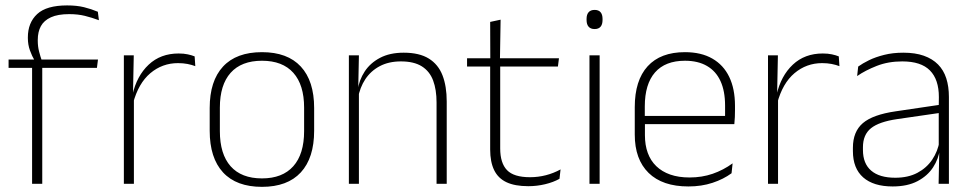

<svg xmlns="http://www.w3.org/2000/svg" viewBox="-20 -696 3681 727"><path d="M234 -675.5Q270.5 -675.5 298 -668.8Q325.5 -662 350.5 -651.5L354.5 -619.5Q327.5 -629.5 301.2 -636Q275 -642.5 242 -642.5Q199 -642.5 172.8 -630.5Q146.5 -618.5 134.8 -597Q123 -575.5 123 -544.5V-542Q123 -520 128 -500.8Q133 -481.5 138.5 -466L110 -463.5V-469Q101.5 -483 93.5 -504.8Q85.5 -526.5 85.5 -552V-554.5Q85.5 -610 120.8 -642.8Q156 -675.5 234 -675.5ZM101.5 0V-455H140V0ZM12.5 -439V-470.5H116.5H131H351L347 -439Z M484 -305.5 471.5 -333.5 481.5 -337Q498 -409 543 -451.2Q588 -493.5 656.5 -493.5Q676 -493.5 691 -490.2Q706 -487 717 -482.5L719.5 -445.5Q706.5 -450.5 690 -453.8Q673.5 -457 654 -457Q594.5 -457 549.2 -418.8Q504 -380.5 484 -305.5ZM449 0V-486.5H486.5L483.5 -338L487 -334.5V0Z M972 11.5Q875 11.5 824.5 -43.2Q774 -98 774 -201V-287Q774 -389.5 824.5 -444Q875 -498.5 972 -498.5Q1068.5 -498.5 1119 -444Q1169.5 -389.5 1169.5 -287V-201Q1169.5 -98 1119 -43.2Q1068.5 11.5 972 11.5ZM972 -20.5Q1049.5 -20.5 1090.5 -66.5Q1131.5 -112.5 1131.5 -199.5V-288.5Q1131.5 -374.5 1090.8 -420.2Q1050 -466 972 -466Q894 -466 853.2 -420.2Q812.5 -374.5 812.5 -288.5V-199.5Q812.5 -112.5 853.2 -66.5Q894 -20.5 972 -20.5Z M1633 0V-308Q1633 -356.5 1620 -391.2Q1607 -426 1577.2 -444.8Q1547.5 -463.5 1498 -463.5Q1452 -463.5 1418 -445.5Q1384 -427.5 1363.2 -396Q1342.5 -364.5 1335.5 -324L1325 -355H1334.5Q1340 -393.5 1361 -425.5Q1382 -457.5 1419 -477Q1456 -496.5 1508.5 -496.5Q1568 -496.5 1603.8 -474.2Q1639.5 -452 1655.5 -410.8Q1671.5 -369.5 1671.5 -311.5V0ZM1301 0V-486.5H1339L1336.5 -362.5L1339 -361V0Z M1980.5 9Q1929.5 9 1897.8 -6Q1866 -21 1851 -52Q1836 -83 1836 -130V-459.5H1874V-134Q1874 -78.5 1899.8 -51.8Q1925.5 -25 1987 -25Q2017.5 -25 2046.8 -32.5Q2076 -40 2102.5 -54.5L2098.5 -19Q2075.5 -6 2044.2 1.5Q2013 9 1980.5 9ZM1748.5 -444V-475.5H2096.5L2092.5 -444ZM1836.5 -469.5 1836 -613 1875.5 -621.5 1873 -469.5Z M2212 0V-486.5H2250.5V0ZM2231.5 -586Q2216.5 -586 2208.8 -594.8Q2201 -603.5 2201 -620.5V-624.5Q2201 -641 2208.8 -649.8Q2216.5 -658.5 2231.5 -658.5Q2246.5 -658.5 2254 -649.8Q2261.5 -641 2261.5 -624.5V-620.5Q2261.5 -603.5 2254 -594.8Q2246.5 -586 2231.5 -586Z M2586.5 10Q2488.5 10 2436 -41.2Q2383.5 -92.5 2383.5 -186.5V-290.5Q2383.5 -391.5 2432.2 -445Q2481 -498.5 2573.5 -498.5Q2635 -498.5 2677.2 -474.2Q2719.5 -450 2741.2 -404.8Q2763 -359.5 2763 -295.5V-278Q2763 -265.5 2762.5 -253Q2762 -240.5 2760.5 -226H2725Q2725.5 -246 2725.5 -263.8Q2725.5 -281.5 2725.5 -296Q2725.5 -351 2708.2 -388.8Q2691 -426.5 2657 -446.2Q2623 -466 2573.5 -466Q2499 -466 2460.2 -421.8Q2421.5 -377.5 2421.5 -293V-245L2422 -239V-184Q2422 -146.5 2432.8 -117Q2443.5 -87.5 2465 -66.8Q2486.5 -46 2518 -35Q2549.5 -24 2591 -24Q2638 -24 2678.5 -38Q2719 -52 2754 -77.5L2750 -40Q2719.5 -17.5 2678 -3.8Q2636.5 10 2586.5 10ZM2403 -226V-257H2750.5V-226Z M2923 -305.5 2910.5 -333.5 2920.5 -337Q2937 -409 2982 -451.2Q3027 -493.5 3095.5 -493.5Q3115 -493.5 3130 -490.2Q3145 -487 3156 -482.5L3158.5 -445.5Q3145.5 -450.5 3129 -453.8Q3112.5 -457 3093 -457Q3033.5 -457 2988.2 -418.8Q2943 -380.5 2923 -305.5ZM2888 0V-486.5H2925.5L2922.5 -338L2926 -334.5V0Z M3534 0 3536.5 -125 3534.5 -131.5V-290.5L3535 -328.5Q3535 -395 3501.2 -429.2Q3467.5 -463.5 3396.5 -463.5Q3343 -463.5 3299.8 -446.5Q3256.5 -429.5 3225.5 -408L3229.5 -444Q3246 -456 3270.5 -468Q3295 -480 3327.8 -488.2Q3360.5 -496.5 3400.5 -496.5Q3445.5 -496.5 3478 -485Q3510.5 -473.5 3531.8 -452Q3553 -430.5 3563 -399.5Q3573 -368.5 3573 -329V0ZM3360 10Q3287.5 10 3248.5 -24.2Q3209.5 -58.5 3209.5 -124V-136.5Q3209.5 -197.5 3247.2 -229.8Q3285 -262 3371.5 -274.5L3544 -300L3546 -269.5L3377 -245Q3308.5 -235 3278 -210.5Q3247.5 -186 3247.5 -138.5V-128Q3247.5 -76.5 3278.8 -49.8Q3310 -23 3370 -23Q3418.5 -23 3453.5 -41.5Q3488.5 -60 3509.8 -91.5Q3531 -123 3537.5 -162L3548 -132H3539Q3534 -94.5 3513 -62.2Q3492 -30 3454 -10Q3416 10 3360 10Z"/></svg>

Font: Anek Bangla
Style: Extra-light
Weight: 200
Designer: Sulekha Rajkumar (Bangla), Yesha Goshar (Latin)
Foundry: Ek Type
Version: Version 1.002;March 21, 2022;FontCreator 13.0.0.2683 64-bit